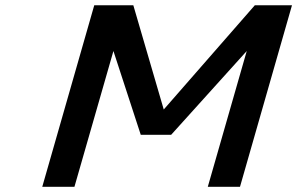

<svg xmlns="http://www.w3.org/2000/svg" viewBox="-20 -714 1136 734"><path d="M340.3 -693.8H489.7L606 -295.4L954.1 -693.8H1096.2L897.5 0H774.4L923.3 -519L634.3 -198.7H518.1L413.6 -519L264.6 0H141.6Z"/></svg>

Font: Cantarell
Style: Bold Italic
Weight: 700
Italic angle: -16°
Designer: Dave Crossland
Version: Version 1.004